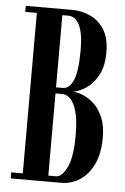

<svg xmlns="http://www.w3.org/2000/svg" viewBox="-51 -738 507 776"><g transform="rotate(5 202.0 -350.0)"><path d="M22 0V-24.5H69V-675.5H22V-700H211.5Q248 -700 283 -684.5Q318 -669 340.5 -634Q363 -599 363 -541Q363 -484.5 343 -448Q323 -411.5 294.8 -393Q266.5 -374.5 242.5 -371Q260.5 -370.5 283.8 -361Q307 -351.5 328.5 -331.5Q350 -311.5 364.2 -278.5Q378.5 -245.5 378.5 -197.5Q378.5 -130.5 357 -86.8Q335.5 -43 301 -21.5Q266.5 0 227 0ZM172.5 -382.5H200Q226.5 -382.5 242.5 -418.5Q258.5 -454.5 258.5 -541Q258.5 -594 249.5 -623.2Q240.5 -652.5 226.5 -664Q212.5 -675.5 197.5 -675.5H172.5ZM172.5 -24.5H204Q228 -24.5 248.2 -66.5Q268.5 -108.5 268.5 -195.5Q268.5 -256.5 258.5 -292.2Q248.5 -328 232.8 -343Q217 -358 200 -358H172.5Z"/></g></svg>

Font: Imbue 50pt SemiBold
Style: Regular
Weight: 600
Designer: Tyler Finck
Foundry: Etcetera Type Company
Version: Version 1.102; ttfautohint (v1.8.3)